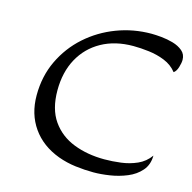

<svg xmlns="http://www.w3.org/2000/svg" viewBox="-109 -846 973 973"><g transform="rotate(15 377.0 -359.5)"><path d="M464.8 17.6Q418.5 17.6 370.1 11.5Q321.8 5.4 277.8 -10.7Q186 -44.9 136 -116.2Q85.9 -187.5 85.9 -285.6Q85.9 -385.3 125.2 -468Q164.6 -550.8 232.2 -611.1Q299.8 -671.4 386.5 -704.3Q473.1 -737.3 568.4 -737.3Q588.9 -737.3 620.1 -734.4Q651.4 -731.4 681.9 -722.7Q712.4 -713.9 733.2 -696.3Q753.9 -678.7 753.9 -649.9Q753.9 -633.8 746.8 -610.6Q739.7 -587.4 726.1 -578.1Q700.7 -610.4 661.1 -626.5Q621.6 -642.6 577.6 -647.9Q533.7 -653.3 495.6 -653.3Q400.4 -653.3 329.6 -614Q258.8 -574.7 220 -503.7Q181.2 -432.6 181.2 -336.9Q181.2 -239.3 223.9 -178.2Q266.6 -117.2 339.1 -88.9Q411.6 -60.5 501 -60.5Q542.5 -60.5 587.2 -66.2Q631.8 -71.8 671.4 -89.4Q710.9 -106.9 736.8 -143.1Q736.3 -94.7 708.7 -63.2Q681.2 -31.7 638.7 -14.2Q596.2 3.4 549.6 10.5Q502.9 17.6 464.8 17.6Z"/></g></svg>

Font: Lumanosimo
Style: Regular
Weight: 400
Designer: The DocRepair Project, Eduardo Rodriguez Tunni
Foundry: Google
Version: Version 1.010